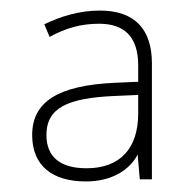

<svg xmlns="http://www.w3.org/2000/svg" viewBox="-20 -742 362 364"><path d="M169 -722C131 -722 95 -711 64 -696L74 -672C105 -689 134 -697 168 -697C215 -697 242 -673 242 -618V-587L197 -585C90 -580 41 -549 41 -486C41 -427 80 -398 143 -398C192 -398 226 -420 241 -449L245 -402H268V-622C268 -686 236 -722 169 -722ZM196 -560 242 -562V-527C242 -462 209 -423 144 -423C95 -423 68 -444 68 -486C68 -538 109 -556 196 -560Z"/></svg>

Font: Noto Sans Lao UI Thin
Style: Regular
Weight: 100
Designer: Monotype Design Team
Foundry: Monotype Imaging Inc.
Version: Version 2.000